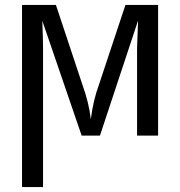

<svg xmlns="http://www.w3.org/2000/svg" viewBox="-20 -548 727 776"><path d="M538 -465 384 0H310L151 -464Q154 -387 154 -354V208H69V-528H206L313 -206Q340 -131 347 -66Q357 -144 380 -206L487 -528H619V0H534V-354L536 -409Z"/></svg>

Font: Libra Sans
Style: Regular
Weight: 400
Foundry: Context Ltd
Version: Version 1.002